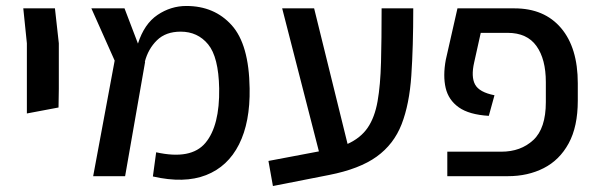

<svg xmlns="http://www.w3.org/2000/svg" viewBox="-20 -590 2000 643"><path d="M70 -210V-445L58 -562H164L177 -445V-293L176 -230Z M292 0 364 -387 286 -562H397L442 -444Q463 -510 507.5 -540Q552 -570 604 -570Q698 -570 756 -505.5Q814 -441 816 -294Q818 -181 780.5 -106.5Q743 -32 670 -3.5Q597 25 492 1L503 -80Q620 -54 668 -111.5Q716 -169 714 -294Q712 -399 677 -441.5Q642 -484 585 -484Q535 -484 505.5 -455Q476 -426 465 -383H466L399 0Z M894 33 879 -51 1048 -83 925 -562H1032L1144 -108Q1188 -128 1211.5 -162.5Q1235 -197 1244.5 -251Q1254 -305 1256 -381.5Q1258 -458 1258 -562H1364Q1364 -433 1357.5 -337Q1351 -241 1325 -174Q1299 -107 1241.5 -65.5Q1184 -24 1082 -4Z M1478 0V-82H1659Q1724 -82 1766 -121Q1808 -160 1808 -248V-315Q1808 -392 1776.5 -436Q1745 -480 1680 -480H1590L1568 -381Q1557 -333 1571 -307Q1585 -281 1636 -271L1617 -202Q1551 -206 1516.5 -230.5Q1482 -255 1472.5 -295.5Q1463 -336 1473 -390L1512 -562H1703Q1803 -562 1859 -496Q1915 -430 1915 -311V-253Q1915 -166 1884.5 -110Q1854 -54 1801 -27Q1748 0 1681 0Z"/></svg>

Font: Assistant SemiBold
Style: Regular
Weight: 600
Designer: Hebrew By Ben Nathan, Latin by Paul Hunt
Version: Version 3.000